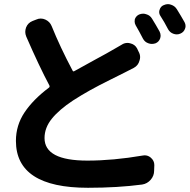

<svg xmlns="http://www.w3.org/2000/svg" viewBox="-20 -851 913 924"><path d="M565.4 -635.7Q578.1 -644.5 593.8 -644.5Q599.6 -644.5 606.4 -642.6Q628.9 -637.7 639.6 -618.2L646.5 -603.5Q654.3 -589.8 654.3 -576.2Q654.3 -567.4 651.4 -559.6Q645.5 -536.1 624 -524.4Q600.6 -511.7 576.2 -500Q565.4 -494.1 511.7 -467.8Q458 -441.4 415 -417.5Q372.1 -393.6 331.1 -367.2Q264.6 -323.2 229.5 -279.8Q194.3 -236.3 194.3 -186.5Q194.3 -78.1 400.4 -78.1Q524.4 -78.1 667 -102.5Q670.9 -103.5 675.8 -103.5Q692.4 -103.5 705.1 -92.8Q722.7 -78.1 722.7 -56.6L721.7 -29.3Q721.7 -4.9 705.1 14.2Q688.5 33.2 664.1 37.1Q545.9 52.7 403.3 52.7Q56.6 52.7 56.6 -172.9Q56.6 -248 98.1 -310.1Q139.6 -372.1 214.8 -428.7Q220.7 -432.6 217.8 -439.5Q168.9 -531.2 106.4 -674.8Q101.6 -686.5 101.6 -697.3Q101.6 -708 105.5 -718.8Q114.3 -741.2 136.7 -750L154.3 -756.8Q165 -761.7 175.8 -761.7Q187.5 -761.7 198.2 -756.8Q219.7 -747.1 228.5 -725.6Q269.5 -624 329.1 -511.7Q332 -504.9 337.9 -508.8Q377 -531.2 439.5 -564.9Q502 -598.6 521.5 -610.4Q547.9 -625 565.4 -635.7ZM632.8 -729.5Q627.9 -738.3 627.9 -748Q627.9 -752.9 628.9 -758.8Q634.8 -774.4 649.4 -781.2Q659.2 -785.2 668.9 -785.2Q676.8 -785.2 684.6 -782.2Q702.1 -777.3 711.9 -760.7Q729.5 -732.4 748 -699.2Q752.9 -689.5 752.9 -679.7Q752.9 -673.8 751 -667Q745.1 -649.4 728.5 -642.6Q719.7 -639.6 710.9 -639.6Q702.1 -639.6 694.3 -642.6Q676.8 -648.4 668 -665Q649.4 -701.2 632.8 -729.5ZM752 -774.4Q746.1 -783.2 746.1 -793Q746.1 -798.8 748 -803.7Q752.9 -820.3 767.6 -826.2Q778.3 -831.1 788.1 -831.1Q795.9 -831.1 803.7 -828.1Q821.3 -822.3 831.1 -806.6Q850.6 -775.4 868.2 -744.1Q873 -735.4 873 -725.6Q873 -718.8 870.1 -711.9Q864.3 -696.3 848.6 -689.5Q839.8 -685.5 831.1 -685.5Q822.3 -685.5 814.5 -688.5Q797.9 -694.3 789.1 -710Q770.5 -746.1 752 -774.4Z"/></svg>

Font: Gen Jyuu Gothic P Bold
Style: Bold
Weight: 700
Designer: [Source Han Sans]
Ryoko NISHIZUKA  (kana & ideographs); Paul D. Hunt (Latin, Greek & Cyrillic); Wenlong ZHANG  (bopomofo
Version: Version 1.002.20150607